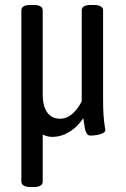

<svg xmlns="http://www.w3.org/2000/svg" viewBox="-20 -545 507 773"><path d="M104 208Q84 208 75 202Q66 196 66 186V-503Q66 -514 75 -519.5Q84 -525 104 -525H115Q152 -525 152 -503V-164Q152 -118 170 -92.5Q188 -67 222 -67Q248 -67 270.5 -86Q293 -105 309 -137V-503Q309 -514 318 -519.5Q327 -525 347 -525H357Q395 -525 395 -503V-148Q395 -107 397 -80Q399 -53 401.5 -38.5Q404 -24 404 -22Q404 -15 397 -10.5Q390 -6 379.5 -3.5Q369 -1 359 0Q349 1 344 1Q333 1 327.5 -10.5Q322 -22 320 -38.5Q318 -55 315 -69Q292 -34 259.5 -14Q227 6 191 6Q173 6 157 -1Q141 -8 128 -18L152 -47V186Q152 208 115 208Z"/></svg>

Font: Asap Condensed VF Beta
Style: Regular
Weight: 400
Designer: Pablo Cosgaya
Foundry: Omnibus-Type
Version: Version 1.008